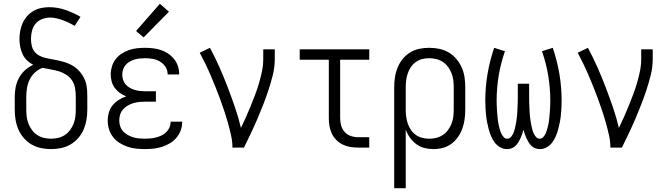

<svg xmlns="http://www.w3.org/2000/svg" viewBox="-20 -781 3540 1016"><path d="M250 8Q223 8 196.5 2.5Q170 -3 147 -16.5Q124 -30 106 -50.5Q88 -71 77.5 -95.5Q67 -120 62.5 -146.5Q58 -173 58 -200V-269Q58 -295 63 -320.5Q68 -346 80.5 -369Q93 -392 112.5 -409.5Q132 -427 156 -438Q138 -447 123 -461.5Q108 -476 99.5 -494.5Q91 -513 87 -533.5Q83 -554 83 -574Q83 -596 87 -617.5Q91 -639 100 -659Q109 -679 123.5 -695.5Q138 -712 157 -723Q176 -734 197.5 -738.5Q219 -743 240 -743Q284 -743 326 -728.5Q368 -714 406 -692L375 -644Q360 -653 344.5 -660.5Q329 -668 312.5 -674Q296 -680 279 -684Q262 -688 245 -688Q224 -688 203 -680Q182 -672 168.5 -656Q155 -640 149.5 -618.5Q144 -597 144 -576Q144 -559 147.5 -541.5Q151 -524 161 -510Q171 -496 186.5 -487.5Q202 -479 218.5 -475Q235 -471 252 -468Q269 -465 286 -461.5Q303 -458 319.5 -453Q336 -448 351.5 -440.5Q367 -433 380.5 -422.5Q394 -412 405 -398.5Q416 -385 424 -369.5Q432 -354 436 -337.5Q440 -321 441 -303.5Q442 -286 442 -269V-200Q442 -173 437.5 -146.5Q433 -120 422.5 -95.5Q412 -71 394 -50.5Q376 -30 353 -16.5Q330 -3 303.5 2.5Q277 8 250 8ZM250 -47Q269 -47 288 -51.5Q307 -56 323 -66.5Q339 -77 350.5 -92.5Q362 -108 369 -125.5Q376 -143 378.5 -162Q381 -181 381 -200V-269Q381 -291 377.5 -313Q374 -335 362.5 -353.5Q351 -372 332 -384.5Q313 -397 292 -403.5Q271 -410 249.5 -413.5Q228 -417 206 -422Q184 -415 166 -398.5Q148 -382 137.5 -361Q127 -340 123 -316Q119 -292 119 -269V-200Q119 -181 121.5 -162Q124 -143 131 -125.5Q138 -108 149.5 -92.5Q161 -77 177 -66.5Q193 -56 212 -51.5Q231 -47 250 -47Z M747 8Q724 8 700.5 5.5Q677 3 655 -4.5Q633 -12 613 -24.5Q593 -37 578.5 -55.5Q564 -74 557 -96.5Q550 -119 550 -143Q550 -165 556 -186Q562 -207 576 -224Q590 -241 608.5 -252.5Q627 -264 648 -271Q630 -278 614.5 -289Q599 -300 587.5 -315.5Q576 -331 571 -349.5Q566 -368 566 -388Q566 -409 572.5 -430Q579 -451 592 -468Q605 -485 623.5 -497Q642 -509 662 -516Q682 -523 704 -525.5Q726 -528 747 -528Q768 -528 789.5 -525.5Q811 -523 831 -516.5Q851 -510 869 -498Q887 -486 900.5 -469.5Q914 -453 921 -432.5Q928 -412 928 -391Q928 -390 928 -389Q928 -388 928 -387H867Q867 -388 867 -388.5Q867 -389 867 -389Q867 -410 855.5 -427.5Q844 -445 826 -455.5Q808 -466 788 -469.5Q768 -473 747 -473Q733 -473 719 -471.5Q705 -470 692 -466Q679 -462 666.5 -455Q654 -448 645 -437.5Q636 -427 631.5 -413.5Q627 -400 627 -386Q627 -372 631.5 -358Q636 -344 645.5 -333.5Q655 -323 667.5 -316Q680 -309 693.5 -305Q707 -301 721.5 -299.5Q736 -298 750 -298H805V-243H750Q734 -243 718 -241.5Q702 -240 686.5 -235.5Q671 -231 657 -223Q643 -215 632 -203Q621 -191 616 -175.5Q611 -160 611 -144Q611 -128 616 -113Q621 -98 631.5 -86.5Q642 -75 656 -67Q670 -59 685 -54.5Q700 -50 716 -48.5Q732 -47 747 -47Q762 -47 777 -48.5Q792 -50 807 -54Q822 -58 835.5 -64.5Q849 -71 860 -82Q871 -93 877 -107Q883 -121 883 -136Q883 -136 883 -136.5Q883 -137 883 -137H944Q944 -136 944 -136Q944 -136 944 -135Q944 -112 936 -90.5Q928 -69 913 -51.5Q898 -34 878.5 -22.5Q859 -11 837 -4Q815 3 792.5 5.5Q770 8 747 8ZM740 -583 700 -617 826 -761 874 -719Z M1210 0Q1210 -33 1202.5 -66Q1195 -99 1186 -131Q1177 -163 1166.5 -194.5Q1156 -226 1144.5 -257.5Q1133 -289 1120.5 -320Q1108 -351 1095 -381.5Q1082 -412 1067.5 -442Q1053 -472 1037 -502L1091 -528Q1118 -478 1141 -426Q1164 -374 1184.5 -320.5Q1205 -267 1223.5 -213Q1242 -159 1255 -104Q1269 -133 1282 -162Q1295 -191 1307 -221Q1319 -251 1330.5 -281Q1342 -311 1351 -342Q1360 -373 1366.5 -404.5Q1373 -436 1373 -468V-520H1434V-468Q1434 -426 1424 -385.5Q1414 -345 1401 -305.5Q1388 -266 1373 -227.5Q1358 -189 1341.5 -150.5Q1325 -112 1307 -74.5Q1289 -37 1271 0Z M1874 0Q1854 0 1833 -3.5Q1812 -7 1793.5 -16Q1775 -25 1760 -40Q1745 -55 1736 -74Q1727 -93 1723.5 -113.5Q1720 -134 1720 -155V-465H1566V-520H1934V-465H1780V-155Q1780 -135 1785.5 -116Q1791 -97 1804 -82.5Q1817 -68 1836 -61.5Q1855 -55 1874 -55H1934V0Z M2066 215V-320Q2066 -346 2070 -372.5Q2074 -399 2084 -423.5Q2094 -448 2110.5 -468.5Q2127 -489 2149.5 -503Q2172 -517 2198 -522.5Q2224 -528 2251 -528Q2278 -528 2304.5 -522.5Q2331 -517 2354 -503.5Q2377 -490 2394.5 -469.5Q2412 -449 2423 -424.5Q2434 -400 2438 -373.5Q2442 -347 2442 -320V-200Q2442 -175 2438.5 -149.5Q2435 -124 2426.5 -100.5Q2418 -77 2403.5 -56Q2389 -35 2368.5 -20Q2348 -5 2323.5 1.5Q2299 8 2273 8Q2249 8 2225.5 2Q2202 -4 2182.5 -18.5Q2163 -33 2149 -53Q2135 -73 2127 -96V215ZM2251 -47Q2270 -47 2288.5 -51.5Q2307 -56 2323 -66.5Q2339 -77 2350.5 -92.5Q2362 -108 2369 -125.5Q2376 -143 2378.5 -162Q2381 -181 2381 -200V-320Q2381 -339 2378.5 -358Q2376 -377 2369 -394.5Q2362 -412 2350.5 -427.5Q2339 -443 2323 -453.5Q2307 -464 2288.5 -468.5Q2270 -473 2251 -473Q2232 -473 2214 -468.5Q2196 -464 2180.5 -453Q2165 -442 2154.5 -426.5Q2144 -411 2138 -393.5Q2132 -376 2129.5 -357.5Q2127 -339 2127 -320V-200Q2127 -181 2129.5 -162.5Q2132 -144 2138 -126.5Q2144 -109 2154.5 -93.5Q2165 -78 2180.5 -67Q2196 -56 2214 -51.5Q2232 -47 2251 -47Z M2663 8Q2643 8 2626 -2Q2609 -12 2597.5 -27.5Q2586 -43 2578.5 -61Q2571 -79 2566 -97.5Q2561 -116 2557.5 -134.5Q2554 -153 2552 -172.5Q2550 -192 2549 -211Q2548 -230 2548 -249Q2548 -320 2560 -390.5Q2572 -461 2595 -528L2652 -510Q2630 -447 2619 -381Q2608 -315 2608 -248Q2608 -237 2608.5 -226Q2609 -215 2609.5 -204Q2610 -193 2611 -182Q2612 -171 2613 -160Q2614 -149 2615.5 -138Q2617 -127 2619.5 -116.5Q2622 -106 2625 -95.5Q2628 -85 2632.5 -75Q2637 -65 2645 -56Q2653 -47 2664 -47Q2676 -47 2684 -56.5Q2692 -66 2696.5 -76.5Q2701 -87 2704 -98.5Q2707 -110 2709 -121.5Q2711 -133 2713 -144.5Q2715 -156 2716 -167.5Q2717 -179 2717.5 -190.5Q2718 -202 2718.5 -213.5Q2719 -225 2719.5 -236.5Q2720 -248 2720 -260V-338H2780V-260Q2780 -248 2780.5 -236.5Q2781 -225 2781.5 -213.5Q2782 -202 2782.5 -190.5Q2783 -179 2784 -167.5Q2785 -156 2787 -144.5Q2789 -133 2791 -121.5Q2793 -110 2796 -98.5Q2799 -87 2803.5 -76.5Q2808 -66 2816 -56.5Q2824 -47 2836 -47Q2847 -47 2855 -56Q2863 -65 2867.5 -75Q2872 -85 2875 -95.5Q2878 -106 2880.5 -116.5Q2883 -127 2884.5 -138Q2886 -149 2887 -160Q2888 -171 2889 -182Q2890 -193 2890.5 -204Q2891 -215 2891.5 -226Q2892 -237 2892 -248Q2892 -315 2881 -381Q2870 -447 2848 -510L2905 -528Q2928 -461 2940 -390.5Q2952 -320 2952 -249Q2952 -230 2951 -211Q2950 -192 2948 -172.5Q2946 -153 2942.5 -134.5Q2939 -116 2934 -97.5Q2929 -79 2921.5 -61Q2914 -43 2902.5 -27.5Q2891 -12 2874 -2Q2857 8 2837 8Q2825 8 2813.5 4Q2802 0 2793 -8.5Q2784 -17 2777.5 -27.5Q2771 -38 2766 -49Q2761 -60 2757 -71.5Q2753 -83 2750 -94Q2747 -83 2743 -71.5Q2739 -60 2734 -49Q2729 -38 2722.5 -27.5Q2716 -17 2707 -8.5Q2698 0 2686.5 4Q2675 8 2663 8Z M3210 0Q3210 -33 3202.5 -66Q3195 -99 3186 -131Q3177 -163 3166.5 -194.5Q3156 -226 3144.5 -257.5Q3133 -289 3120.5 -320Q3108 -351 3095 -381.5Q3082 -412 3067.5 -442Q3053 -472 3037 -502L3091 -528Q3118 -478 3141 -426Q3164 -374 3184.5 -320.5Q3205 -267 3223.5 -213Q3242 -159 3255 -104Q3269 -133 3282 -162Q3295 -191 3307 -221Q3319 -251 3330.5 -281Q3342 -311 3351 -342Q3360 -373 3366.5 -404.5Q3373 -436 3373 -468V-520H3434V-468Q3434 -426 3424 -385.5Q3414 -345 3401 -305.5Q3388 -266 3373 -227.5Q3358 -189 3341.5 -150.5Q3325 -112 3307 -74.5Q3289 -37 3271 0Z"/></svg>

Font: Iosevka SS04 Light
Style: Regular
Weight: 300
Monospace: yes
Designer: Belleve Invis
Foundry: Belleve Invis
Version: Version 19.0.0; ttfautohint (v1.8.4)